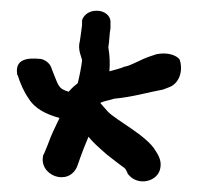

<svg xmlns="http://www.w3.org/2000/svg" viewBox="-20 -522 374 358"><path d="M133 -475 131 -460C130 -454 129 -447 129 -446C124 -428 133 -415 133 -409C132 -399 128 -379 125 -367C120 -363 115 -359 108 -351C87 -357 89 -364 77 -392C76 -396 72 -408 57 -412C29 -415 8 -411 12 -384V-382H13C17 -368 25 -350 33 -339C45 -319 66 -309 91 -302C83 -285 76 -272 69 -252L62 -235L61 -234C50 -195 108 -173 124 -212L130 -229C134 -240 139 -253 145 -267C153 -257 163 -248 179 -234C194 -222 205 -214 209 -211C214 -208 214 -207 218 -199V-198L219 -197C237 -174 275 -183 279 -209C282 -224 273 -236 270 -241C254 -269 196 -298 181 -314C179 -316 167 -330 167 -330C174 -334 181 -334 193 -338C227 -341 256 -350 284 -355L297 -360C317 -369 321 -394 315 -411C309 -419 293 -425 272 -421L260 -417C242 -411 227 -401 214 -398H213C204 -394 194 -392 184 -389C185 -403 185 -416 182 -434C184 -445 184 -460 186 -469V-482C186 -491 177 -502 160 -502C144 -502 135 -492 133 -484Z"/></svg>

Font: Stray Cat
Style: ExBdCn
Weight: 800
Version: Version 1.0